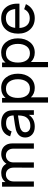

<svg xmlns="http://www.w3.org/2000/svg" viewBox="1192 -1787 835 3259"><g transform="rotate(-90 1609.5 -157.5)"><path d="M624 -554Q708 -554 756.5 -503Q805 -452 805 -365V0H716V-346Q716 -405 684 -440Q652 -475 600 -475Q551 -475 516.5 -441Q482 -407 482 -343V0H393L394 -342Q394 -403 362 -439Q330 -475 277 -475Q224 -475 191.5 -438.5Q159 -402 159 -343V0H70V-540H149V-482Q203 -554 303 -554Q414 -554 460 -465Q484 -506 527.5 -530Q571 -554 624 -554Z M1350 -450Q1368 -409 1368 -334V0H1289V-85Q1224 15 1089 15Q1002 15 953.5 -31Q905 -77 905 -146Q905 -266 1038 -305Q1091 -319 1280 -345Q1278 -411 1247 -441.5Q1216 -472 1147 -472Q1037 -472 1010 -378L925 -403Q945 -476 1001.5 -515.5Q1058 -555 1148 -555Q1303 -555 1350 -450ZM1102 -60Q1171 -60 1215.5 -95.5Q1260 -131 1270 -184Q1279 -213 1279 -270Q1112 -246 1078 -236Q994 -210 994 -147Q994 -110 1021 -85Q1048 -60 1102 -60Z M1747 -555Q1857 -555 1922.5 -475Q1988 -395 1988 -271Q1988 -147 1922.5 -66Q1857 15 1746 15Q1649 15 1587 -50V240H1498V-540H1577V-480Q1639 -555 1747 -555ZM1735 -67Q1812 -67 1853 -124Q1894 -181 1894 -271Q1894 -361 1853 -417.5Q1812 -474 1733 -474Q1656 -474 1616.5 -419Q1577 -364 1577 -271Q1577 -178 1616.5 -122.5Q1656 -67 1735 -67Z M2347 -555Q2457 -555 2522.5 -475Q2588 -395 2588 -271Q2588 -147 2522.5 -66Q2457 15 2346 15Q2249 15 2187 -50V240H2098V-540H2177V-480Q2239 -555 2347 -555ZM2335 -67Q2412 -67 2453 -124Q2494 -181 2494 -271Q2494 -361 2453 -417.5Q2412 -474 2333 -474Q2256 -474 2216.5 -419Q2177 -364 2177 -271Q2177 -178 2216.5 -122.5Q2256 -67 2335 -67Z M2764 -245Q2769 -161 2811.5 -115.5Q2854 -70 2928 -70Q3037 -70 3083 -165L3169 -135Q3137 -64 3074 -24.5Q3011 15 2932 15Q2813 15 2740.5 -62.5Q2668 -140 2668 -267Q2668 -399 2739 -477Q2810 -555 2928 -555Q3050 -555 3117 -472Q3184 -389 3177 -245ZM2931 -475Q2859 -475 2817 -434.5Q2775 -394 2766 -317H3086Q3068 -475 2931 -475Z"/></g></svg>

Font: Manrope Medium
Style: Medium
Weight: 500
Designer: Mikhail Sharanda
Foundry: Mikhail Sharanda
Version: Version 4.000;hotconv 1.0.109;makeotfexe 2.5.65596